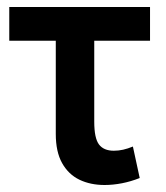

<svg xmlns="http://www.w3.org/2000/svg" viewBox="-20 -515 474 549"><path d="M279 14Q238.5 14 207 -1.2Q175.5 -16.5 157.5 -48.8Q139.5 -81 139.5 -132V-398.5H6.5V-495H409V-398.5H249.5V-167Q249.5 -120 263 -102Q276.5 -84 305.5 -84Q319 -84 332.2 -87Q345.5 -90 360 -96L379.5 -6Q354.5 4 328.8 9Q303 14 279 14Z"/></svg>

Font: Geologica Roman
Style: Regular
Weight: 400
Designer: Sindre Bremnes, Frode Helland
Foundry: Monokrom Skriftforlag AS
Version: Version 1.010;gftools[0.9.28]